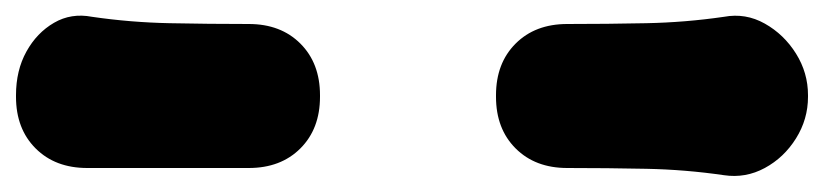

<svg xmlns="http://www.w3.org/2000/svg" viewBox="-415 -365 1030 240"><g transform="rotate(-90 100.0 -245.0)"><path d="M99 -360Q59 -360 34.5 -384.5Q10 -409 10 -449Q10 -499 10 -550Q10 -601 10 -651Q10 -691 34.5 -715.5Q59 -740 99 -740H101Q132 -740 155.5 -727Q179 -714 191.5 -692.5Q204 -671 199 -645Q192 -597 191 -548Q190 -499 190 -449Q190 -409 165.5 -384.5Q141 -360 101 -360ZM101 -140Q141 -140 165.5 -115.5Q190 -91 190 -51Q190 -1 191 48Q192 97 199 145Q204 172 190.5 196Q177 220 153 235Q129 250 101 250H99Q71 250 47 235Q23 220 10 196Q-3 172 1 145Q8 97 9 48Q10 -1 10 -51Q10 -91 34.5 -115.5Q59 -140 99 -140Z"/></g></svg>

Font: Winky Sans ExtraBold
Style: Regular
Weight: 800
Designer: Simon Atzbach
Foundry: typofactur
Version: Version 1.205